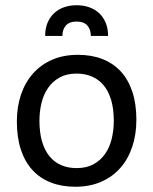

<svg xmlns="http://www.w3.org/2000/svg" viewBox="-20 -710 590 739"><path d="M504.9 -249C504.9 -289.4 499.8 -325.2 489.5 -356.4C479.2 -387.7 464.4 -413.8 445.1 -434.8C425.7 -455.8 402.1 -471.8 374.3 -482.7C346.4 -493.6 314.9 -499 279.8 -499C243 -499 210.1 -492.8 181.2 -480.2C152.2 -467.7 127.6 -450.1 107.4 -427.5C87.2 -404.9 71.8 -377.8 61 -346.4C50.3 -315 44.9 -280.3 44.9 -242.2C44.9 -201.5 50 -165.5 60.3 -134.3C70.6 -103 85.4 -76.8 104.7 -55.7C124.1 -34.5 147.7 -18.5 175.5 -7.6C203.4 3.3 234.9 8.8 270 8.8C306.8 8.8 339.7 2.5 368.7 -10C397.6 -22.5 422.2 -40.1 442.4 -62.7C462.6 -85.4 478 -112.5 488.8 -144.3C499.5 -176 504.9 -210.9 504.9 -249ZM418 -245.1C418 -220.7 415.3 -197.5 409.9 -175.5C404.5 -153.6 396.1 -134.3 384.5 -117.7C373 -101.1 358.2 -87.8 340.1 -77.9C322 -68 300.3 -63 274.9 -63C252.8 -63 232.9 -66.8 215.3 -74.5C197.8 -82.1 182.8 -93.5 170.4 -108.6C158 -123.8 148.5 -142.7 141.8 -165.5C135.2 -188.3 131.8 -214.8 131.8 -245.1C131.8 -269.2 134.5 -292.2 139.9 -314.2C145.3 -336.2 153.7 -355.5 165.3 -372.1C176.8 -388.7 191.7 -401.9 209.7 -411.9C227.8 -421.8 249.5 -426.8 274.9 -426.8C296.7 -426.8 316.5 -422.9 334.2 -415.3C352 -407.6 367 -396.2 379.4 -381.1C391.8 -366 401.3 -347.1 408 -324.5C414.6 -301.8 418 -275.4 418 -245.1ZM153.8 -571.8H220.2C220.2 -588.4 224.7 -601.7 233.6 -611.8C242.6 -621.9 256.3 -627 274.9 -627C293.5 -627 307.2 -621.9 316.2 -611.8C325.1 -601.7 329.6 -588.4 329.6 -571.8H396C396 -591.6 392.7 -609 386.2 -623.8C379.7 -638.6 371 -650.9 360.1 -660.6C349.2 -670.4 336.4 -677.7 321.8 -682.6C307.1 -687.5 291.5 -689.9 274.9 -689.9C258.3 -689.9 242.7 -687.5 228 -682.6C213.4 -677.7 200.6 -670.4 189.7 -660.6C178.8 -650.9 170.1 -638.6 163.6 -623.8C157.1 -609 153.8 -591.6 153.8 -571.8ZM0 -490.2Z"/></svg>

Font: CodeNewRoman Nerd Font Mono
Style: Regular
Weight: 400
Monospace: yes
Designer: Sam Radian
Foundry: Code New Roman
Version: Version 2.00 November 29, 2014;Nerd Fonts 3.2.1